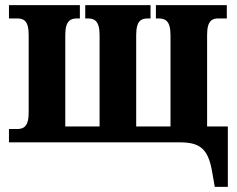

<svg xmlns="http://www.w3.org/2000/svg" viewBox="-20 -556 926 750"><path d="M819 174H870V-62H789V-420C789 -477 810 -484 834 -484H866V-536H589V-484H598C624 -484 646 -477 646 -419V-62H512V-419C512 -477 533 -484 559 -484H568V-536H313V-484H322C347 -484 369 -477 369 -419V-62H235V-419C235 -477 257 -484 282 -484H292V-536H15V-484H46C71 -484 92 -477 92 -420V-116C92 -60 71 -52 46 -52H15V0H683C765 0 794 29 809 117Z"/></svg>

Font: Noto Serif SemiCondensed
Style: Bold
Weight: 700
Width: 4
Designer: Monotype Design Team
Foundry: Monotype Imaging Inc.
Version: Version 2.015